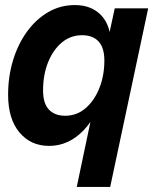

<svg xmlns="http://www.w3.org/2000/svg" viewBox="-20 -563 622 758"><path d="M174 13Q101 13 56.5 -40.5Q12 -94 12 -189Q12 -261 31.5 -325Q51 -389 86.5 -438Q122 -487 170 -515Q218 -543 276 -543Q342 -543 380.5 -501.5Q419 -460 418 -383L394 -224Q370 -111 310.5 -49Q251 13 174 13ZM237 -106Q283 -106 317.5 -135.5Q352 -165 372 -214.5Q392 -264 392 -324Q392 -375 369 -399.5Q346 -424 304 -424Q259 -424 224.5 -395.5Q190 -367 170 -317.5Q150 -268 150 -206Q150 -155 173 -130.5Q196 -106 237 -106ZM283 175 349 -139 394 -265 404 -396 433 -530H565L415 175Z"/></svg>

Font: Radio Canada Big SemiBold
Style: Italic
Weight: 600
Italic angle: -12°
Designer: Étienne Aubert Bonn
Foundry: Coppers and Brasses
Version: Version 1.001